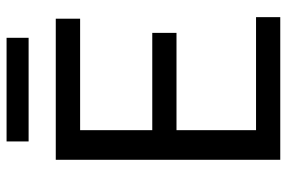

<svg xmlns="http://www.w3.org/2000/svg" viewBox="-170 -738 907 608"><g transform="rotate(-90 284.0 -433.5)"><path d="M484.4 -328.6H176.3V-76.7H534.2V0H82.5V-710.9H529.3V-633.8H176.3V-405.3H484.4ZM468.8 -796.9H140.6V-866.7H468.8Z"/></g></svg>

Font: APIMedia Roboto
Style: Regular
Weight: 400
Designer: Google
Version: Version 2.137; 2017